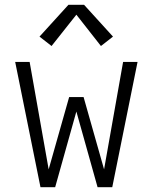

<svg xmlns="http://www.w3.org/2000/svg" viewBox="-20 -777 634 797"><path d="M148 0 43 -520H103L182 -74L267 -374H327L412 -74L491 -520H551L446 0H385L297 -314L209 0ZM194 -586 144 -625 264 -757H329L449 -625L399 -586L297 -716Z"/></svg>

Font: Iosevka QP Light
Style: Regular
Weight: 300
Designer: Belleve Invis
Foundry: Belleve Invis
Version: Version 20.0.0; ttfautohint (v1.8.4)